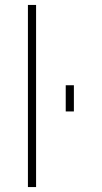

<svg xmlns="http://www.w3.org/2000/svg" viewBox="-20 -757 411 777"><path d="M93 0V-737H126V0ZM246 -306V-412H279V-306Z"/></svg>

Font: Tomorrow ExtraLight
Style: Regular
Weight: 275
Designer: Tony de Marco, Monica Rizzolli
Foundry: Just in Type
Version: Version 2.002